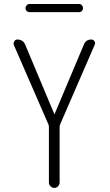

<svg xmlns="http://www.w3.org/2000/svg" viewBox="-20 -925 540 945"><path d="M218.8 -311.5 47.9 -704.1Q44.9 -712.9 50.3 -721.7Q55.7 -730.5 65.4 -730.5Q93.8 -730.5 104.5 -704.1L247.1 -364.3Q247.1 -363.3 248 -363.3Q249 -363.3 249 -364.3L392.6 -705.1Q402.3 -730.5 429.7 -730.5Q439.5 -730.5 444.8 -722.2Q450.2 -713.9 446.3 -705.1L275.4 -311.5Q273.4 -305.7 273.4 -302.7V-26.4Q273.4 -16.6 265.6 -8.3Q257.8 0 247.6 0Q237.3 0 229 -7.8Q220.7 -15.6 220.7 -26.4V-302.7Q220.7 -305.7 218.8 -311.5ZM125 -905.3H369.1Q377.9 -905.3 383.3 -898.9Q388.7 -892.6 388.7 -884.8Q388.7 -877 383.3 -871.1Q377.9 -865.2 369.1 -865.2H125Q117.2 -865.2 111.3 -871.1Q105.5 -877 105.5 -884.8Q105.5 -892.6 111.3 -898.9Q117.2 -905.3 125 -905.3Z"/></svg>

Font: Rounded-L Mgen+ 1mn light
Style: Regular
Weight: 200
Designer: [Source Han Sans]
Ryoko NISHIZUKA  (kana & ideographs); Paul D. Hunt (Latin, Greek & Cyrillic); Wenlong ZHANG  (bopomofo
Version: Version 1.059.20150602